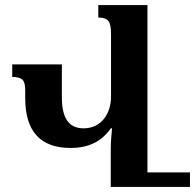

<svg xmlns="http://www.w3.org/2000/svg" viewBox="-20 -734 770 754"><path d="M726 -57V0H547H415V-151Q415 -171 417 -195.5Q419 -220 420 -230H415Q388 -191 349 -172Q310 -153 257 -153Q79 -153 79 -349V-374Q80 -409 68.5 -420.5Q57 -432 28 -432V-481H223V-358Q222 -293 243 -261.5Q264 -230 309 -230Q359 -231 387.5 -266.5Q416 -302 416 -356V-600Q416 -640 405 -652.5Q394 -665 366 -665V-714H559V-57Z"/></svg>

Font: Noto Serif Armenian SmBd Narrow
Style: Regular
Weight: 600
Width: 4
Designer: Monotype Design team
Foundry: Monotype Imaging Inc.
Version: Version 1.000